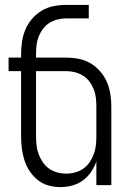

<svg xmlns="http://www.w3.org/2000/svg" viewBox="-20 -755 540 783"><path d="M227 8Q202 8 178 1.5Q154 -5 134.5 -20.5Q115 -36 101 -57Q87 -78 79.5 -102Q72 -126 69 -150.5Q66 -175 66 -200V-465H15V-520H66V-535Q66 -561 70 -586.5Q74 -612 84 -635.5Q94 -659 111.5 -679Q129 -699 151 -712Q173 -725 198.5 -730Q224 -735 250 -735H342V-680H250Q232 -680 214.5 -675.5Q197 -671 181.5 -661.5Q166 -652 155 -637Q144 -622 137.5 -605.5Q131 -589 129 -571Q127 -553 127 -535V-520H250Q276 -520 301.5 -515Q327 -510 349 -497Q371 -484 388.5 -464Q406 -444 416 -420.5Q426 -397 430 -371.5Q434 -346 434 -320V0H373V-97Q365 -74 351.5 -54Q338 -34 318.5 -19.5Q299 -5 275 1.5Q251 8 227 8ZM250 -47Q269 -47 287 -52Q305 -57 320 -67.5Q335 -78 345.5 -93.5Q356 -109 362.5 -126.5Q369 -144 371 -162.5Q373 -181 373 -200V-320Q373 -338 371 -356Q369 -374 362.5 -390.5Q356 -407 345 -422Q334 -437 318.5 -446.5Q303 -456 285.5 -460.5Q268 -465 250 -465H127V-200Q127 -181 129 -162.5Q131 -144 137.5 -126.5Q144 -109 154.5 -93.5Q165 -78 180 -67.5Q195 -57 213 -52Q231 -47 250 -47Z"/></svg>

Font: Iosevka Fixed Light
Style: Regular
Weight: 300
Monospace: yes
Designer: Belleve Invis
Foundry: Belleve Invis
Version: Version 32.3.0